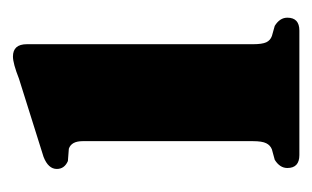

<svg xmlns="http://www.w3.org/2000/svg" viewBox="-115 -379 494 304"><g transform="rotate(-90 132.0 -227.0)"><path d="M214 -431.5V-73.5Q214 -59 217 -52.5Q220 -46 227 -43.5L243 -39Q256 -31 256 -19Q256 0 235.5 0H38.5Q18 0 18 -19Q18 -31 31 -39L47.5 -43.5Q54 -46 57.2 -52.5Q60.5 -59 60.5 -73.5V-343Q60.5 -361 48.5 -365L29 -366.5Q16.5 -372 16.5 -384Q16.5 -397.5 35.5 -405L159.5 -444Q183.5 -453.5 194.5 -453.5Q214 -453.5 214 -431.5Z"/></g></svg>

Font: Fraunces 144pt Soft
Style: Bold
Weight: 700
Version: Version 1.000;[0bf87f6ff]